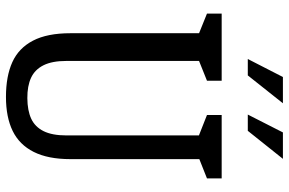

<svg xmlns="http://www.w3.org/2000/svg" viewBox="-186 -794 992 660"><g transform="rotate(90 310.0 -464.0)"><path d="M94.2 -210.2V-680.3L114.2 -644.2L26.7 -679.5V-730H257.5V-679.5L169.5 -644.2L189.5 -683.8V-196.2Q189.5 -147.3 204.3 -117.6Q219.2 -87.8 247.3 -74.8Q275.5 -61.7 317.5 -62Q359.8 -62.3 387.9 -75.2Q416 -88.2 430.8 -117.8Q445.5 -147.3 445.5 -196.2V-683.8L464.8 -644.2L375.3 -679.5V-730H593.3V-679.5L504.3 -644.2L527 -682.7V-210.2Q527 -133.2 502.2 -83.9Q477.5 -34.7 430.2 -11.6Q382.8 11.5 313.2 11.5Q241.8 11.5 193.6 -10.4Q145.3 -32.3 119.8 -81.3Q94.2 -130.3 94.2 -210.2ZM435.2 -940.5H526L429.7 -819.8H373.8ZM244.7 -940.5H335L239.2 -819.8H182.8Z"/></g></svg>

Font: Monaspace Xenon Var
Style: Regular
Weight: 400
Designer: Riley Cran and the Lettermatic Team
Version: Version 1.000 (Monaspace Xenon Var)